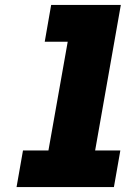

<svg xmlns="http://www.w3.org/2000/svg" viewBox="-20 -757 518 777"><path d="M47 0 73 -148H176L254 -588H161L187 -737H469L365 -148H467L441 0Z"/></svg>

Font: Tomorrow
Style: Bold Italic
Weight: 700
Italic angle: -10°
Designer: Tony de Marco, Monica Rizzolli
Foundry: Just in Type
Version: Version 2.002